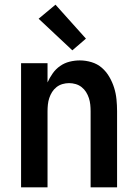

<svg xmlns="http://www.w3.org/2000/svg" viewBox="-20 -800 590 820"><path d="M70 0V-530H183V-448Q192 -468 205 -486.5Q218 -505 236.5 -518Q255 -531 277 -536.5Q299 -542 321 -542Q346 -542 371 -534.5Q396 -527 415 -510.5Q434 -494 447 -471.5Q460 -449 467.5 -425Q475 -401 477.5 -375.5Q480 -350 480 -325V0H367V-325Q367 -339 365.5 -353.5Q364 -368 359.5 -381.5Q355 -395 347.5 -407Q340 -419 328.5 -428Q317 -437 303 -441Q289 -445 275 -445Q261 -445 247 -441Q233 -437 221.5 -428Q210 -419 202.5 -407Q195 -395 190.5 -381.5Q186 -368 184.5 -353.5Q183 -339 183 -325V0ZM289 -585 145 -720 217 -780 347 -635Z"/></svg>

Font: Lode Term
Style: Bold
Weight: 700
Monospace: yes
Designer: Belleve Invis
Foundry: Belleve Invis
Version: Version 29.2.0